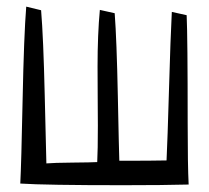

<svg xmlns="http://www.w3.org/2000/svg" viewBox="-20 -543 617 568"><path d="M488.3 -507.8 532.2 -498Q535.2 -432.6 535.2 -179.7Q535.2 -53.7 538.1 2.9Q463.9 4.9 344.7 4.9Q114.3 4.9 40 0Q43 -55.7 46.9 -247.6Q50.8 -439.5 57.6 -523.4L101.6 -512.7Q108.4 -430.7 112.3 -261.7Q116.2 -92.8 117.2 -59.6Q138.7 -61.5 194.8 -62Q251 -62.5 267.6 -63.5Q269.5 -97.7 269.5 -170.9Q269.5 -199.2 269 -257.8Q268.6 -316.4 268.6 -345.7Q268.6 -441.4 275.4 -513.7L319.3 -503.9Q325.2 -425.8 328.6 -258.8Q332 -91.8 333 -67.4Q432.6 -67.4 472.7 -68.4Q475.6 -127 480 -280.3Q484.4 -433.6 488.3 -507.8Z"/></svg>

Font: Neucha
Style: Regular
Weight: 400
Designer: Jovanny Lemonad
Foundry: Jovanny Lemonad
Version: Version 001.001